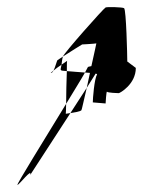

<svg xmlns="http://www.w3.org/2000/svg" viewBox="-20 -551 434 540"><path d="M123 -346C126 -346 128 -348 130 -352C125 -348 122 -346 123 -346ZM29 -31C33 -30 71 -80 65 -59L178 -233C171 -232 165 -231 165 -231C165 -231 166 -243 166 -259C107 -162 26 -32 29 -31ZM157 -392C177 -405 209 -425 211 -426C213 -426 247 -428 251 -429C251 -429 245 -400 237 -365C231 -364 227 -363 227 -362C227 -362 224 -356 219 -347C224 -347 229 -346 233 -346C230 -332 227 -317 224 -304L249 -344C252 -343 253 -343 253 -342C245 -328 241 -273 241 -263L277 -260C277 -260 279 -296 281 -293C283 -290 311 -289 314 -289C317 -289 362 -314 362 -360L338 -378C338 -394 335 -524 329 -528C325 -531 281 -532 277 -530C271 -527 160 -402 157 -392ZM130 -352C136 -357 145 -364 153 -369C154 -377 155 -386 157 -392C149 -387 143 -383 142 -382C140 -382 136 -362 130 -352ZM153 -369C150 -351 146 -353 168 -351C168 -368 168 -380 169 -380C169 -380 162 -375 153 -369ZM166 -259C189 -297 209 -329 219 -347C202 -348 182 -350 168 -351C167 -324 166 -285 166 -259ZM178 -233C190 -235 205 -237 209 -241C210 -242 216 -270 224 -304ZM267 -371Z"/></svg>

Font: Arrow
Style: Regular
Weight: 400
Version: Version 0.23